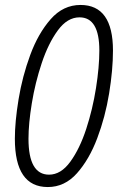

<svg xmlns="http://www.w3.org/2000/svg" viewBox="-20 -745 482 775"><path d="M173 10Q241 10 290.5 -45.5Q340 -101 372.5 -187Q405 -273 420.5 -368Q436 -463 436 -541Q436 -725 305 -725Q235 -725 184.5 -667.5Q134 -610 102 -523Q70 -436 55 -344.5Q40 -253 40 -185Q40 10 173 10ZM178 -40Q95 -40 95 -185Q95 -246 108.5 -328.5Q122 -411 148.5 -490.5Q175 -570 213.5 -622.5Q252 -675 301 -675Q381 -675 381 -541Q381 -475 367.5 -389.5Q354 -304 328 -224.5Q302 -145 264 -92.5Q226 -40 178 -40Z"/></svg>

Font: Noto Sans Display SemiCondensed Light
Style: Italic
Weight: 300
Width: 4
Italic angle: -12°
Designer: Monotype Design Team
Foundry: Monotype Imaging Inc.
Version: Version 1.900